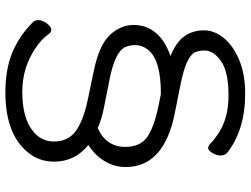

<svg xmlns="http://www.w3.org/2000/svg" viewBox="-129 -725 933 715"><g transform="rotate(90 337.5 -367.5)"><path d="M324 79Q239 79 176.5 53.5Q114 28 62 -24Q55 -31 55 -45Q55 -59 67.5 -75.5Q80 -92 89.5 -92Q99 -92 105 -85Q124 -56 161 -32Q233 16 321.5 16Q410 16 458.5 -16.5Q507 -49 507 -101.5Q507 -154 469 -182.5Q431 -211 351 -228L245 -250Q148 -270 110.5 -310Q73 -350 73 -398.5Q73 -447 103 -482Q133 -517 189 -536Q136 -557 114.5 -588.5Q93 -620 93 -660Q93 -700 122 -735Q151 -770 204 -792Q257 -814 328 -814Q464 -814 549 -747Q559 -738 559 -722.5Q559 -707 549.5 -691.5Q540 -676 531.5 -676Q523 -676 514.5 -685Q506 -694 483 -710Q425 -752 336 -752Q247 -752 207.5 -724Q168 -696 168 -663Q168 -641 176 -625Q193 -594 291 -574L396 -553Q602 -514 602 -369Q602 -327 580 -290.5Q558 -254 520 -230Q582 -180 582 -102Q582 -49 550 -8Q482 79 324 79ZM457 -265Q527 -296 527 -368Q527 -423 490.5 -449Q454 -475 371 -492L330 -500H326Q203 -500 165 -452Q148 -430 148 -406.5Q148 -383 156 -366Q174 -330 271 -310L376 -289Q420 -281 457 -265Z"/></g></svg>

Font: LXGW WenKai TC
Style: Regular
Weight: 400
Designer: LXGW / Fontworks Inc.
Foundry: LXGW / Fontworks Inc.
Version: Version 1.330